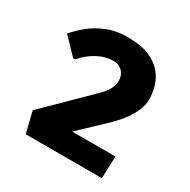

<svg xmlns="http://www.w3.org/2000/svg" viewBox="-161 -873 1013 1024"><g transform="rotate(30 345.0 -360.5)"><path d="M127.4 0 95.7 -129.4 360.4 -390.1Q378.9 -408.2 391.1 -426.3Q403.3 -444.3 409.2 -461.4Q415 -478.5 415 -493.2Q415 -509.8 409.9 -524.2Q404.8 -538.6 394.8 -549.6Q384.8 -560.5 370.4 -566.7Q356 -572.8 337.9 -572.8Q287.6 -572.8 239 -545.9Q190.4 -519 156.7 -478H143.1L49.8 -574.7Q77.1 -608.4 118.4 -642.1Q159.7 -675.8 215.1 -698.2Q270.5 -720.7 339.4 -720.7Q420.9 -720.7 472.9 -699Q524.9 -677.2 553.7 -642.3Q582.5 -607.4 593.8 -566.7Q605 -525.9 605 -488.3Q605 -460 592.3 -426Q579.6 -392.1 550.5 -352.3Q521.5 -312.5 472.2 -266.1L334.5 -136.2H601.1L596.2 0Z"/></g></svg>

Font: Comme Black
Style: Regular
Weight: 900
Version: Version 1.000;gftools[0.9.27]